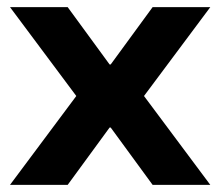

<svg xmlns="http://www.w3.org/2000/svg" viewBox="-20 -516 615 536"><path d="M8 0 193 -248 8 -496H169L286 -336H289L406 -496H567L382 -248L567 0H406L289 -160H286L169 0Z"/></svg>

Font: DM Sans 9pt 36pt Black
Style: Regular
Weight: 900
Version: Version 4.004;gftools[0.9.30]